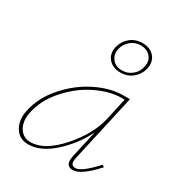

<svg xmlns="http://www.w3.org/2000/svg" viewBox="-159 -764 813 874"><g transform="rotate(30 247.5 -327.0)"><path d="M316 -490Q276 -490 253.5 -515.5Q231 -541 240 -580Q248 -613 274 -635Q300 -657 338 -657Q378 -657 400 -632Q422 -607 414 -568Q406 -534 379.5 -512Q353 -490 316 -490ZM255 -578Q248 -547 266 -524.5Q284 -502 317 -502Q348 -502 371 -521.5Q394 -541 399 -570Q406 -602 387 -623Q368 -644 336 -644Q306 -644 283.5 -625Q261 -606 255 -578ZM457 -87 467 -79Q393 3 350 3Q308 3 320 -53L352 -196Q312 -115 246 -56Q180 3 116 3Q69 3 46 -34.5Q23 -72 34 -126Q50 -203 108.5 -269Q167 -335 240.5 -371Q314 -407 382 -407H415L336 -53Q326 -11 356 -11Q388 -11 457 -87ZM120 -11Q193 -11 271 -99Q349 -187 370 -278L395 -393H381Q318 -393 248 -359Q178 -325 122 -262Q66 -199 51 -126Q41 -77 61 -44Q81 -11 120 -11Z"/></g></svg>

Font: EauTestText Thin
Style: Italic
Weight: 250
Italic angle: -12°
Designer: Christian Thalmann (Catharsis Fonts)
Version: Version 0.001;PS 000.001;hotconv 1.0.88;makeotf.lib2.5.64775